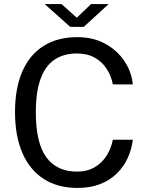

<svg xmlns="http://www.w3.org/2000/svg" viewBox="-20 -916 728 946"><path d="M361.5 10Q264 10 195.2 -34.5Q126.5 -79 90.2 -162.5Q54 -246 54 -364Q54 -481.5 90 -564Q126 -646.5 194.8 -689.8Q263.5 -733 361.5 -733Q438 -733 497 -701.2Q556 -669.5 592 -616.5Q628 -563.5 634.5 -500H536Q528 -542.5 505.5 -577Q483 -611.5 446.5 -632Q410 -652.5 359 -652.5Q293.5 -652.5 248.2 -621.8Q203 -591 179.8 -527Q156.5 -463 156.5 -363Q156.5 -212 208.2 -141.2Q260 -70.5 359 -70.5Q410 -70.5 446.5 -92Q483 -113.5 505.5 -149.5Q528 -185.5 536 -227.5H634.5Q629 -181.5 609.8 -138.8Q590.5 -96 557 -62.5Q523.5 -29 474.8 -9.5Q426 10 361.5 10ZM326 -783.5 200 -896H283L358.5 -828.5L428.5 -896H515.5L392.5 -783.5Z"/></svg>

Font: Public Sans Thin
Style: Regular
Weight: 400
Version: Version 2.001